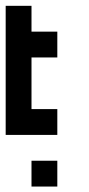

<svg xmlns="http://www.w3.org/2000/svg" viewBox="-20 -475 313 676"><path d="M0 -454.5H90.9V-363.6H0ZM0 -363.6H90.9V-272.7H0ZM0 -272.7H90.9V-181.8H0ZM0 -181.8H90.9V-90.9H0ZM0 -90.9H90.9V0H0ZM90.9 -90.9H181.8V0H90.9ZM90.9 -363.6H181.8V-272.7H90.9ZM90.9 90.9H181.8V181.8H90.9Z"/></svg>

Font: Micro 5
Style: Regular
Weight: 400
Designer: Sarah Cadigan-Fried
Version: Version 1.000; ttfautohint (v1.8.4.7-5d5b)